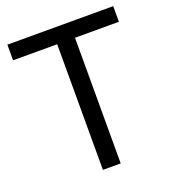

<svg xmlns="http://www.w3.org/2000/svg" viewBox="-131 -813 818 912"><g transform="rotate(-20 278.0 -357.0)"><path d="M323 0H233V-635H10V-714H545V-635H323Z"/></g></svg>

Font: Noto Sans Sinhala
Style: Regular
Weight: 400
Designer: Jelle Bosma - Monotype Design Team
Foundry: Monotype Imaging Inc.
Version: Version 2.006